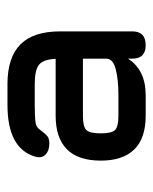

<svg xmlns="http://www.w3.org/2000/svg" viewBox="32 -740 410 514"><g transform="rotate(-90 237.0 -483.0)"><path d="M184 -298Q124 -298 94 -328.5Q64 -359 64 -418Q64 -479 94.5 -509Q125 -539 184 -539H336.5Q335 -572 320.8 -583.5Q306.5 -595 269 -595H213Q187 -595 171.2 -593.5Q155.5 -592 150 -585Q134.5 -565 128.5 -560.5Q122.5 -556 109 -556Q90.5 -556 80 -566.2Q69.5 -576.5 75 -595Q97.5 -668 213 -668H269Q340.5 -668 375.2 -633.2Q410 -598.5 410 -527V-334Q410 -298 373 -298Q337 -298 337 -334V-345.5Q307 -298 239 -298ZM184 -371H239Q281 -371 309 -378.2Q337 -385.5 337 -404V-466H184Q155 -466 146 -457Q137 -448 137 -418Q137 -389 146 -380Q155 -371 184 -371Z"/></g></svg>

Font: Jura Light
Style: Bold
Weight: 700
Version: Version 5.104